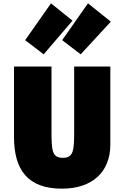

<svg xmlns="http://www.w3.org/2000/svg" viewBox="-20 -1104 746 1152"><path d="M64 -705V-283C64 -83 148 28 352 28C533 28 642 -72 642 -236V-705H425V-320C425 -202 422 -157 357 -157C292 -157 289 -202 289 -320V-705ZM464 -778 645 -974 508 -1084 353 -863ZM242 -778 415 -980 286 -1084 131 -863Z"/></svg>

Font: Repo ExtraBlack
Style: Regular
Weight: 400
Designer: Stefan Peev
Foundry: Context Ltd
Version: Version 001.502